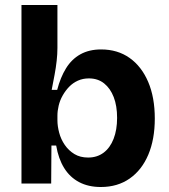

<svg xmlns="http://www.w3.org/2000/svg" viewBox="-20 -735 678 769"><path d="M384 14Q334 14 297 -5.5Q260 -25 237 -62Q214 -99 205 -152H186L185 0H66V-258V-715H210V-543Q210 -519 207 -491.5Q204 -464 198.5 -435Q193 -406 187 -375H209Q222 -425 244.5 -461.5Q267 -498 302 -517.5Q337 -537 385 -537Q451 -537 499 -503Q547 -469 573.5 -407Q600 -345 600 -260Q600 -177 574 -115.5Q548 -54 499.5 -20Q451 14 384 14ZM333 -104Q369 -104 395 -123.5Q421 -143 435 -179Q449 -215 449 -263Q449 -311 435.5 -346Q422 -381 397 -401Q372 -421 336 -421Q312 -421 292 -412Q272 -403 257 -387.5Q242 -372 231 -352.5Q220 -333 215 -312Q210 -291 210 -272V-253Q210 -230 217 -203.5Q224 -177 239.5 -154.5Q255 -132 278 -118Q301 -104 333 -104Z"/></svg>

Font: Bricolage Grotesque
Style: Bold
Weight: 700
Designer: Mathieu Triay
Foundry: Atelier Triay
Version: Version 1.001;gftools[0.9.33.dev8+g029e19f]